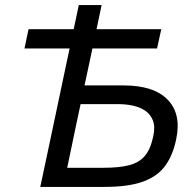

<svg xmlns="http://www.w3.org/2000/svg" viewBox="-20 -733 766 753"><path d="M138 0Q150.5 -59 162.2 -114Q174 -169 188 -235.5L238 -472.5Q242 -491 245.8 -508.8Q249.5 -526.5 253 -543H76L92 -618.5H269Q274 -642 279 -665.5Q284 -689 289 -713H378.5Q373.5 -688.5 368.5 -665.2Q363.5 -642 358.5 -618.5H612.5L596 -543H342.5Q339 -526.5 335.2 -508.8Q331.5 -491 327.5 -472.5L311.5 -398H464.5Q583.5 -398 637.8 -341.8Q692 -285.5 671 -187Q658.5 -126 629.2 -84.5Q600 -43 543 -21.5Q486 0 389 0ZM243.5 -75H386Q448 -75 487 -85.2Q526 -95.5 548 -121.5Q570 -147.5 580.5 -196Q589.5 -235 579.8 -260.2Q570 -285.5 548.5 -299.5Q527 -313.5 500 -319Q473 -324.5 447.5 -324.5H296L280 -249.5Q269.5 -199 261.2 -159.5Q253 -120 243.5 -75Z"/></svg>

Font: Commissioner
Style: Italic
Weight: 400
Italic angle: -12°
Designer: Kostas Bartsokas
Foundry: Kostas Bartsokas
Version: Version 1.000; ttfautohint (v1.8.3)